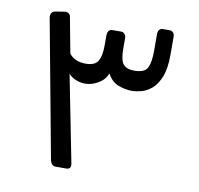

<svg xmlns="http://www.w3.org/2000/svg" viewBox="-72 -686 793 766"><g transform="rotate(10 325.0 -303.0)"><path d="M201.7 5Q191.7 5 186.2 -1.5Q180.7 -8 178.7 -18L74.6 -578Q73.4 -587.1 77.9 -594.8Q82.5 -602.4 93.1 -604.3L129 -609.9Q137.1 -611.9 145.1 -607.4Q153.1 -602.8 154.2 -592.3L181 -449.4Q202.9 -420.8 246.9 -420.4Q284.8 -420.2 297.4 -441.3Q310.1 -462.3 310.1 -504.9V-547.1Q310.1 -557.3 315.3 -564.1Q320.6 -570.9 330.3 -570.9L365.1 -571.1Q374 -571.1 379.7 -564.5Q385.5 -557.8 385.5 -547.7V-505.8Q385.5 -459.5 398.9 -443.1Q412.3 -426.6 444 -426.6Q485.6 -426.6 496.9 -449.2Q508.2 -471.8 508.2 -516.7L508 -586.8Q508 -596.5 513.2 -603.2Q518.3 -609.8 527.3 -609.8L554.5 -610Q564.4 -610 569.8 -603.7Q575.1 -597.4 575.1 -587.5L575.3 -514.9Q575.3 -458.7 562 -425Q548.7 -391.3 528.6 -374.2Q508.6 -357.1 486.8 -351.3Q465 -345.6 448.1 -345.6Q420.4 -345.6 392.8 -356.3Q365.2 -366.9 348.4 -398.6Q337.7 -371.3 311.6 -356.4Q285.5 -341.5 258.6 -341.5Q240.7 -341.5 222.1 -349Q203.5 -356.4 191.9 -369.9L261.2 -18.8Q263.2 -8.8 259.8 -1.9Q256.5 5 243.1 5Z"/></g></svg>

Font: Rubik Light
Style: Regular
Weight: 300
Designer: Hubert and Fischer
Foundry: Hubert and Fischer
Version: Version 2.300;gftools[0.9.30]